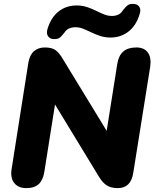

<svg xmlns="http://www.w3.org/2000/svg" viewBox="-20 -958 797 987"><path d="M115 9Q74 9 53 -17.5Q32 -44 40 -91L126 -637Q133 -676 155 -695Q177 -714 210 -714Q246 -714 264.5 -701Q283 -688 301 -658L553 -245H522L583 -630Q590 -673 614 -693.5Q638 -714 681 -714Q721 -714 740 -688Q759 -662 752 -614L665 -69Q659 -30 639 -10.5Q619 9 586 9Q551 9 529.5 -4.5Q508 -18 489 -49L239 -460H269L208 -75Q201 -32 179 -11.5Q157 9 115 9ZM255 -757Q236 -758 226.5 -772.5Q217 -787 225 -812Q244 -871 283 -900.5Q322 -930 374 -930Q402 -930 426.5 -922Q451 -914 473 -903Q495 -892 515 -884Q535 -876 555 -876Q573 -876 587.5 -882.5Q602 -889 611 -904Q624 -921 635 -930Q646 -939 667 -938Q687 -937 696.5 -922.5Q706 -908 697 -883Q679 -825 639.5 -795Q600 -765 548 -765Q520 -765 495.5 -773Q471 -781 449.5 -791.5Q428 -802 408 -810Q388 -818 368 -818Q350 -818 335 -811.5Q320 -805 311 -790Q299 -774 288 -765Q277 -756 255 -757Z"/></svg>

Font: Nunito ExtraLight Black
Style: Italic
Weight: 900
Italic angle: -9°
Version: Version 3.602